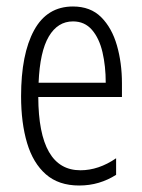

<svg xmlns="http://www.w3.org/2000/svg" viewBox="-20 -562 439 592"><path d="M205 -542Q259 -542 292 -509Q325 -476 340.5 -422Q356 -368 356 -305V-263H98Q99 -37 228 -37Q284 -37 338 -74V-23Q313 -7 284.5 1.5Q256 10 224 10Q161 10 121.5 -24.5Q82 -59 63.5 -121Q45 -183 45 -265Q45 -395 85 -468.5Q125 -542 205 -542ZM205 -496Q158 -496 130.5 -449.5Q103 -403 99 -307H306Q306 -358 296 -401Q286 -444 263.5 -470Q241 -496 205 -496Z"/></svg>

Font: Noto Sans Myanmar ExtraCondensed Light
Style: Regular
Weight: 300
Width: 2
Designer: Monotype Design Team
Foundry: Monotype Imaging Inc.
Version: Version 2.107; ttfautohint (v1.8.4.7-5d5b)